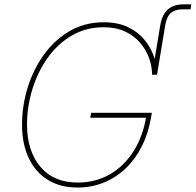

<svg xmlns="http://www.w3.org/2000/svg" viewBox="-20 -838 885 868"><path d="M667.5 -500 704.1 -721.7Q709.5 -754.9 722.9 -776.4Q736.3 -797.9 758.1 -808.1Q779.8 -818.4 809.6 -818.4Q816.4 -818.4 826.4 -818.4Q836.4 -818.4 844.7 -818.4L841.3 -795.9Q832 -795.9 822.3 -795.9Q812.5 -795.9 806.2 -795.9Q771 -795.9 752 -778.8Q732.9 -761.7 726.6 -721.7L689.9 -500ZM330.6 9.8Q251.5 9.8 195.3 -25.4Q139.2 -60.5 109.4 -124.5Q79.6 -188.5 79.6 -274.4Q79.6 -358.9 104.7 -440.9Q129.9 -522.9 178 -590.1Q226.1 -657.2 294.4 -697.3Q362.8 -737.3 449.2 -737.3Q513.2 -737.3 558.8 -715.3Q604.5 -693.4 633.5 -657.7Q662.6 -622.1 676.3 -580.6Q689.9 -539.1 689.9 -500H667.5Q667.5 -537.1 654.1 -575Q640.6 -612.8 613.5 -644.5Q586.4 -676.3 545.4 -695.6Q504.4 -714.8 448.7 -714.8Q367.7 -714.8 303.2 -676.5Q238.8 -638.2 194.1 -574.5Q149.4 -510.7 125.7 -432.6Q102.1 -354.5 102.1 -275.4Q102.1 -156.2 162.1 -84.5Q222.2 -12.7 331.5 -12.7Q411.1 -12.7 475.6 -49.3Q540 -85.9 583 -153.1Q626 -220.2 641.1 -311.5L649.9 -305.7H388.2L392.1 -328.1H666.5L662.6 -305.7Q650.4 -233.9 620.8 -175.8Q591.3 -117.7 547.6 -76.2Q503.9 -34.7 449 -12.5Q394 9.8 330.6 9.8Z"/></svg>

Font: Inter Thin
Style: Italic
Weight: 250
Italic angle: -9.3988°
Designer: Rasmus Andersson
Foundry: rsms
Version: Version 4.001;git-66647c0bb